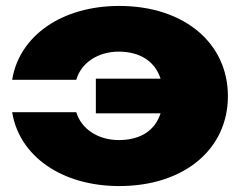

<svg xmlns="http://www.w3.org/2000/svg" viewBox="-20 -610 815 647"><path d="M521 -228C502 -169 452 -138 380 -138C311 -138 254 -175 237 -232H21C45 -83 189 17 382 17C599 17 748 -106 748 -286C748 -466 599 -590 382 -590C189 -590 45 -490 21 -341H237C253 -398 310 -436 380 -436C451 -436 502 -404 521 -345H303V-228Z"/></svg>

Font: Bounded ExtBd
Style: Regular
Weight: 800
Designer: Vlad Churkin
Version: Version 3.0